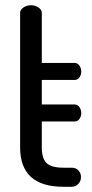

<svg xmlns="http://www.w3.org/2000/svg" viewBox="-20 -715 353 735"><path d="M140 -409V-315H266Q277 -315 284 -305Q291 -295 291 -282Q291 -269 284 -259.5Q277 -250 266 -250H140V-151Q140 -108 158.5 -90.5Q177 -73 223 -73H254Q271 -73 280.5 -62.5Q290 -52 290 -37Q290 -22 280 -11Q270 0 254 0H223Q57 0 57 -151V-666Q57 -678 70 -686.5Q83 -695 98 -695Q114 -695 127 -686.5Q140 -678 140 -666V-474H266Q277 -474 284 -464Q291 -454 291 -441Q291 -428 284 -418.5Q277 -409 266 -409Z"/></svg>

Font: Dosis
Style: Medium
Weight: 500
Designer: Edgar Tolentino, Pablo Impallari, Igino Marini
Foundry: Edgar Tolentino, Pablo Impallari, Igino Marini
Version: Version 1.007